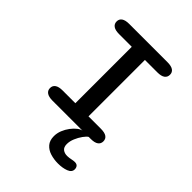

<svg xmlns="http://www.w3.org/2000/svg" viewBox="-238 -742 1095 1095"><g transform="rotate(45 309.5 -194.0)"><path d="M152.5 0Q122 0 106.8 -10.8Q91.5 -21.5 91.5 -41Q91.5 -61 106.8 -71.5Q122 -82 152.5 -82H255V-537H152.5Q122 -537 106.8 -547.8Q91.5 -558.5 91.5 -578.5Q91.5 -598 106.8 -608.5Q122 -619 152.5 -619H461Q492 -619 507 -608.5Q522 -598 522 -578.5Q522 -558.5 507 -547.8Q492 -537 461 -537H361V-82H461Q492 -82 507 -71.5Q522 -61 522 -41Q522 -21.5 507 -10.8Q492 0 461 0ZM428 231.5Q395 231.5 366 222.5Q337 213.5 319 192.8Q301 172 301 137.5Q301 113 310.5 89.2Q320 65.5 334.8 46Q349.5 26.5 365.5 14Q381.5 1.5 394.5 0H444.5Q433.5 7 419.5 26.2Q405.5 45.5 395.2 70Q385 94.5 385 117Q385 142 399 153Q413 164 434.5 164Q441 164 450.5 162.8Q460 161.5 466.5 160Q473 158.5 479 157.8Q485 157 490 157Q505.5 157 512.5 165.5Q519.5 174 519.5 187Q519.5 210.5 492 221Q464.5 231.5 428 231.5Z"/></g></svg>

Font: Sono ExtraLight Monospace Medium
Style: Regular
Weight: 500
Version: Version 2.112